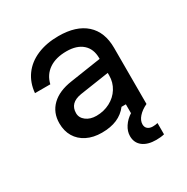

<svg xmlns="http://www.w3.org/2000/svg" viewBox="-185 -775 1120 1150"><g transform="rotate(-30 375.0 -200.0)"><path d="M530 -279 316 -247Q274 -240 253.5 -219Q233 -198 233 -163Q233 -131 261 -109.5Q289 -88 332 -88Q383 -88 426 -110.5Q469 -133 493.5 -172.5Q518 -212 518 -259V-380Q518 -443 478.5 -478Q439 -513 368 -513Q294 -513 247 -481Q200 -449 186 -390H80Q86 -459 123 -510Q160 -561 224 -588.5Q288 -616 372 -616Q494 -616 560 -557Q626 -498 626 -388V0H518V-60H488Q459 -22 415 -3Q371 16 310 16Q251 16 207 -6Q163 -28 139.5 -67.5Q116 -107 116 -160Q116 -234 165 -281.5Q214 -329 305 -342L530 -376ZM444 118Q444 85 464.5 53.5Q485 22 520 0L570 -2L626 0Q588 18 566 43Q544 68 544 94Q544 114 557 125Q570 136 592 136Q610 136 626 132V210Q602 216 570 216Q511 216 477.5 190Q444 164 444 118Z"/></g></svg>

Font: Martian Mono sWd Rg
Style: Regular
Weight: 400
Width: 6
Monospace: yes
Designer: Roman Shamin
Foundry: Evil Martians
Version: Version 1.000